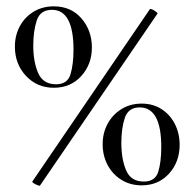

<svg xmlns="http://www.w3.org/2000/svg" viewBox="-20 -580 614 606"><path d="M150 -303Q97 -303 62 -340.5Q27 -378 27 -433Q27 -468 42.5 -497Q58 -526 86 -543Q114 -560 150 -560Q204 -560 237 -522Q270 -484 270 -430Q270 -377 236.5 -340Q203 -303 150 -303ZM157 -314Q193 -314 202.5 -345.5Q212 -377 212 -423Q212 -549 144 -549Q107 -549 96 -515.5Q85 -482 85 -436Q85 -385 100.5 -349.5Q116 -314 157 -314ZM427 5Q391 5 363 -12.5Q335 -30 319.5 -59.5Q304 -89 304 -125Q304 -160 319.5 -189Q335 -218 363 -235.5Q391 -253 427 -253Q463 -253 490 -235.5Q517 -218 532 -188.5Q547 -159 547 -123Q547 -69 513.5 -32Q480 5 427 5ZM434 -7Q470 -7 479.5 -38Q489 -69 489 -116Q489 -241 421 -241Q385 -241 374 -208Q363 -175 363 -129Q363 -78 378 -42.5Q393 -7 434 -7ZM106 6Q105 7 98.5 4.5Q92 2 86.5 -1.5Q81 -5 82 -7L453 -551Q455 -553 461 -550Q467 -547 472.5 -543Q478 -539 477 -537Z"/></svg>

Font: Cormorant Light
Style: Regular
Weight: 400
Version: Version 4.000